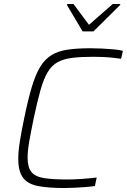

<svg xmlns="http://www.w3.org/2000/svg" viewBox="-20 -939 639 967"><path d="M306 8Q223 8 171.5 -2Q120 -12 96 -44Q72 -76 72 -139Q72 -177 80 -227Q88 -277 102 -344Q121 -437 140 -500.5Q159 -564 182.5 -602.5Q206 -641 239.5 -661.5Q273 -682 321 -689Q369 -696 436 -696Q464 -696 494 -694.5Q524 -693 552 -690.5Q580 -688 599 -683L590 -643Q570 -646 545.5 -648.5Q521 -651 496.5 -652Q472 -653 450 -653Q387 -653 343 -647.5Q299 -642 269.5 -625.5Q240 -609 220 -575.5Q200 -542 184 -485.5Q168 -429 150 -344Q136 -276 127.5 -227.5Q119 -179 119 -145Q119 -96 138.5 -72.5Q158 -49 202 -42Q246 -35 319 -35Q354 -35 395 -38Q436 -41 467 -45L458 -2Q437 1 411 3Q385 5 358 6.5Q331 8 306 8ZM396 -781 317 -914 319 -919H350L428 -814L548 -919H586L585 -914L451 -781Z"/></svg>

Font: Saira Thin ExtraLight
Style: Italic
Weight: 250
Italic angle: -12°
Version: Version 1.101